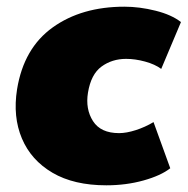

<svg xmlns="http://www.w3.org/2000/svg" viewBox="-20 -542 561 574"><path d="M298 12Q201 12 137 -25.5Q73 -63 45.5 -128Q18 -193 31 -275Q51 -398 137.5 -460Q224 -522 352 -522Q397 -522 445 -510Q493 -498 521 -476L462 -336Q443 -350 413.5 -358Q384 -366 357 -366Q315 -366 283.5 -343Q252 -320 243 -265Q235 -216 258 -180Q281 -144 336 -144Q358 -144 386 -153Q414 -162 439 -177L489 -39Q461 -17 409 -2.5Q357 12 298 12Z"/></svg>

Font: Mulish ExtraBlack
Style: Italic
Weight: 1000
Italic angle: -9°
Designer: Vernon Adams
Foundry: Vernon Adams
Version: Version 3.603; ttfautohint (v1.8.3)